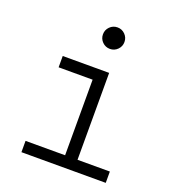

<svg xmlns="http://www.w3.org/2000/svg" viewBox="-135 -847 856 951"><g transform="rotate(20 293.0 -372.0)"><path d="M85.9 0V-59.6H294.4V-458H115.2V-517.6H359.9V-59.6H530.3V0ZM322.3 -630.4Q298.8 -630.4 282.2 -647Q265.6 -663.6 265.6 -687Q265.6 -710.4 282.2 -727.1Q298.8 -743.7 322.3 -743.7Q345.7 -743.7 362.3 -727.1Q378.9 -710.4 378.9 -687Q378.9 -663.6 362.3 -647Q345.7 -630.4 322.3 -630.4Z"/></g></svg>

Font: Cascadia Code NF Light
Style: Regular
Weight: 300
Monospace: yes
Designer: Aaron Bell
Foundry: Saja Typeworks
Version: Version 2404.023; ttfautohint (v1.8.4)